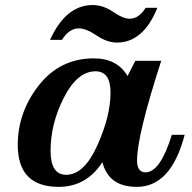

<svg xmlns="http://www.w3.org/2000/svg" viewBox="-20 -729 760 760"><path d="M618.2 -488.3Q522.5 -192.9 522.5 -93.8Q522.5 -46.9 556.2 -46.9Q614.3 -46.9 660.2 -195.3H710.9Q657.2 10.7 521.5 10.7Q410.2 10.7 385.3 -86.9Q321.8 10.7 212.4 10.7Q50.3 10.7 50.3 -155.3Q50.3 -285.2 134 -391.6Q217.8 -498 351.6 -498Q443.4 -498 484.9 -428.2L515.6 -488.3ZM241.7 -37.1Q313 -37.1 365.2 -153.3Q417.5 -269.5 417.5 -362.3Q417.5 -446.8 358.4 -446.8Q286.1 -446.8 233.2 -343.3Q180.2 -239.7 180.2 -132.3Q180.2 -37.1 241.7 -37.1ZM442.9 -560.5Q403.8 -560.5 362.3 -588.6Q320.8 -616.7 292 -616.7Q253.9 -616.7 225.1 -571.3H178.2Q240.7 -709 346.7 -709Q388.7 -709 428 -681.9Q467.3 -654.8 493.2 -654.8Q529.3 -654.8 556.6 -698.2H603Q547.4 -560.5 442.9 -560.5Z"/></svg>

Font: Munson
Style: Bold Italic
Weight: 700
Italic angle: -12°
Designer: Paul James MIller
Foundry: High-Logic / Made with FontCreator
Version: Version 2.10;May 5, 2019;FontCreator 11.5.0.2430 64-bit